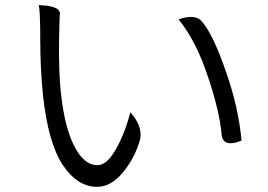

<svg xmlns="http://www.w3.org/2000/svg" viewBox="-20 -717 1040 744"><path d="M130 -697Q217 -695 212 -660Q211 -664 209 -567Q203 -284 266 -154Q304 -77 358 -77Q394 -77 428 -137Q463 -197 485 -282Q541 -220 518 -161Q498 -98 453 -45Q408 7 356 7Q280 7 223 -78Q167 -163 147 -344Q136 -449 136 -562Q136 -675 130 -697ZM672 -642Q741 -666 766 -629Q807 -580 855 -441Q904 -303 916 -172Q845 -144 839 -194Q831 -287 785 -422Q740 -558 672 -642Z"/></svg>

Font: Swei Half Moon CJK TC
Style: DemiLight
Weight: 350
Version: Version 2.125